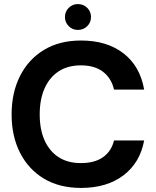

<svg xmlns="http://www.w3.org/2000/svg" viewBox="-20 -911 765 943"><path d="M378 12Q272 12 196 -33.5Q120 -79 78.5 -160.5Q37 -242 37 -349Q37 -456 78.5 -538Q120 -620 196 -666Q272 -712 378 -712Q505 -712 586.5 -649Q668 -586 688 -471H540Q527 -527 486 -558.5Q445 -590 377 -590Q313 -590 268 -560.5Q223 -531 199 -477Q175 -423 175 -349Q175 -275 199 -221.5Q223 -168 268 -139Q313 -110 377 -110Q445 -110 486 -139Q527 -168 540 -221H688Q668 -112 586.5 -50Q505 12 378 12ZM362 -764Q336 -764 317.5 -782.5Q299 -801 299 -827Q299 -854 317.5 -872.5Q336 -891 362 -891Q390 -891 408.5 -872.5Q427 -854 427 -827Q427 -801 408.5 -782.5Q390 -764 362 -764Z"/></svg>

Font: DM Sans 36pt
Style: Bold
Weight: 700
Version: Version 4.004;gftools[0.9.30]